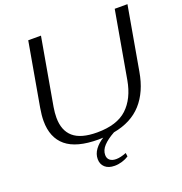

<svg xmlns="http://www.w3.org/2000/svg" viewBox="-154 -834 1103 1162"><g transform="rotate(-20 397.0 -253.5)"><path d="M794 -700 722 -291Q701 -168 634.5 -94Q568 -20 452 1Q405 27 380 54Q355 81 355 112Q355 134 369.5 146Q384 158 410 158Q438 158 476 143L479 166Q461 178 436.5 185.5Q412 193 388 193Q348 193 326 173Q304 153 304 120Q304 87 325 58.5Q346 30 380 9Q370 10 350 10Q209 10 142 -45.5Q75 -101 75 -209Q75 -245 83 -291L155 -700H237L161 -268Q155 -232 155 -201Q155 -118 204 -75.5Q253 -33 357 -33Q485 -33 550.5 -94Q616 -155 636 -268L712 -700Z"/></g></svg>

Font: Fahkwang Light
Style: Italic
Weight: 300
Italic angle: -10°
Version: Version 1.000; ttfautohint (v1.6)